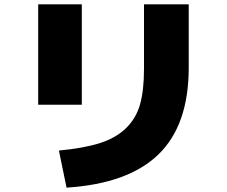

<svg xmlns="http://www.w3.org/2000/svg" viewBox="-20 -790 1040 880"><path d="M285 70 250 -100Q366 -111 439 -134.5Q512 -158 558 -203Q604 -248 622 -312Q640 -376 640 -475V-770H845V-480Q845 -217 706.5 -82.5Q568 52 285 70ZM155 -310V-770H355V-310Z"/></svg>

Font: Mplus 1p Black
Style: Regular
Weight: 900
Version: Version 1.061